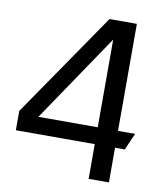

<svg xmlns="http://www.w3.org/2000/svg" viewBox="-76 -711 658 774"><g transform="rotate(10 253.5 -324.5)"><path d="M462 -142H422V0H339V-142H16V-221L310 -649H422V-211H492ZM339 -211V-570L96 -211Z"/></g></svg>

Font: Gamestation Display
Style: Regular
Weight: 400
Designer: Jonas Hecksher
Foundry: Jonas Hecksher, Playtypeª, e-types AS
Version: Version 1.003